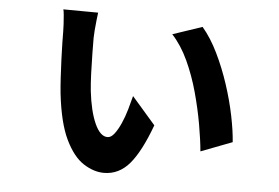

<svg xmlns="http://www.w3.org/2000/svg" viewBox="-47 -646 1094 753"><g transform="rotate(5 500.0 -269.5)"><path d="M310 -581Q309 -573 306.5 -552Q304 -531 302.5 -510.5Q301 -490 301 -481Q301 -460 301.5 -421.5Q302 -383 303.5 -342.5Q305 -302 308 -273Q317 -194 338.5 -146Q360 -98 389 -98Q403 -98 416 -115Q429 -132 440.5 -158Q452 -184 460.5 -213.5Q469 -243 475 -267L568 -160Q529 -54 487.5 -5.5Q446 43 387 43Q347 43 306.5 17Q266 -9 235 -73Q204 -137 191 -251Q188 -279 186 -314.5Q184 -350 182.5 -386Q181 -422 180.5 -451.5Q180 -481 180 -496Q180 -507 179 -524.5Q178 -542 176.5 -559Q175 -576 173 -582ZM723 -561Q757 -521 784.5 -464.5Q812 -408 832.5 -345.5Q853 -283 865 -224Q877 -165 880 -121L757 -74Q753 -119 742.5 -179Q732 -239 714.5 -303Q697 -367 670.5 -424.5Q644 -482 607 -522Z"/></g></svg>

Font: Chiron Sans HK TT
Style: Bold
Weight: 700
Designer: Ryoko NISHIZUKA 西塚涼子 (kana, bopomofo & ideographs); Paul D. Hunt (Latin, Greek & Cyrillic); Sandoll Communications 산돌커뮤니
Foundry: Adobe
Version: Version 2.022;hotconv 1.0.109;makeotfexe 2.5.65596